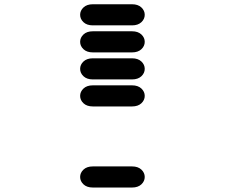

<svg xmlns="http://www.w3.org/2000/svg" viewBox="-20 -881 1040 888"><path d="M409.2 -13.7H590.8Q618.2 -13.7 633.8 -28.3Q649.4 -43 649.4 -62.5Q649.4 -82 633.8 -96.7Q618.2 -111.3 590.8 -111.3H409.2Q381.8 -111.3 366.2 -96.7Q350.6 -82 350.6 -62.5Q350.6 -43 366.2 -28.3Q381.8 -13.7 409.2 -13.7ZM409.2 -388.7H590.8Q618.2 -388.7 633.8 -403.3Q649.4 -418 649.4 -437.5Q649.4 -457 633.8 -471.7Q618.2 -486.3 590.8 -486.3H409.2Q381.8 -486.3 366.2 -471.7Q350.6 -457 350.6 -437.5Q350.6 -418 366.2 -403.3Q381.8 -388.7 409.2 -388.7ZM409.2 -513.7H590.8Q618.2 -513.7 633.8 -528.3Q649.4 -543 649.4 -562.5Q649.4 -582 633.8 -596.7Q618.2 -611.3 590.8 -611.3H409.2Q381.8 -611.3 366.2 -596.7Q350.6 -582 350.6 -562.5Q350.6 -543 366.2 -528.3Q381.8 -513.7 409.2 -513.7ZM409.2 -638.7H590.8Q618.2 -638.7 633.8 -653.3Q649.4 -668 649.4 -687.5Q649.4 -707 633.8 -721.7Q618.2 -736.3 590.8 -736.3H409.2Q381.8 -736.3 366.2 -721.7Q350.6 -707 350.6 -687.5Q350.6 -668 366.2 -653.3Q381.8 -638.7 409.2 -638.7ZM409.2 -763.7H590.8Q618.2 -763.7 633.8 -778.3Q649.4 -793 649.4 -812.5Q649.4 -832 633.8 -846.7Q618.2 -861.3 590.8 -861.3H409.2Q381.8 -861.3 366.2 -846.7Q350.6 -832 350.6 -812.5Q350.6 -793 366.2 -778.3Q381.8 -763.7 409.2 -763.7Z"/></svg>

Font: Sixtyfour
Style: Regular
Weight: 400
Designer: Jens Kutilek
Foundry: Jens Kutilek
Version: Version 2.001